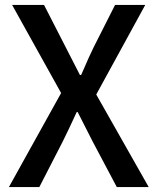

<svg xmlns="http://www.w3.org/2000/svg" viewBox="-20 -756 636 776"><path d="M227 -380 29 -736H158L303 -453H308Q343 -534 358 -564L445 -736H567L369 -374L581 0H452L355 -183L294 -303H290Q258 -233 233 -183L139 0H16Z"/></svg>

Font: `nÑOSM
Style: Regular
Weight: 500
Designer: Ryoko NISHIZUKA ¬âXZm¬º[P (kana & ideographs); Paul D. Hunt (Latin, Greek & Cyrillic); Wenlong ZHANG _ e¬á¬ü¬ô (bopomof
Foundry: Adobe Systems Incorporated
Version: Version 1.00 June 24, 2014, initial release